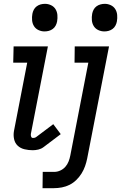

<svg xmlns="http://www.w3.org/2000/svg" viewBox="-20 -772 632 1002"><path d="M212 -608Q196 -608 181 -615Q166 -622 157.5 -635.5Q149 -649 147.5 -666Q146 -683 149 -700Q151 -711 156.5 -721.5Q162 -732 171.5 -739Q181 -746 192 -749Q203 -752 215 -752Q231 -752 246 -745Q261 -738 269.5 -724.5Q278 -711 279.5 -694Q281 -677 278 -660Q276 -649 270.5 -638.5Q265 -628 255.5 -621Q246 -614 235 -611Q224 -608 212 -608ZM151 12Q129 12 108 7Q87 2 72.5 -11.5Q58 -25 53.5 -46Q49 -67 53 -89L122 -445H49L51 -530H230L141 -73Q140 -66 142.5 -59Q145 -52 152 -52Q156 -52 160.5 -53Q165 -54 169 -57L258 -124L297 -72L207 -4Q195 5 180 8.5Q165 12 151 12ZM525 -608Q508 -608 493 -615Q478 -622 469.5 -635.5Q461 -649 459.5 -666Q458 -683 461 -700Q463 -711 468.5 -721.5Q474 -732 483.5 -739Q493 -746 504.5 -749Q516 -752 527 -752Q543 -752 558 -745Q573 -738 581.5 -724.5Q590 -711 591.5 -694Q593 -677 590 -660Q588 -649 582.5 -638.5Q577 -628 567.5 -621Q558 -614 547 -611Q536 -608 525 -608ZM202 210 203 125H264Q279 125 294.5 118Q310 111 321 98.5Q332 86 338 70.5Q344 55 347 39L441 -445H369L370 -530H549L435 55Q431 75 424 95Q417 115 405.5 133.5Q394 152 378 167.5Q362 183 343 192.5Q324 202 303 206Q282 210 262 210Z"/></svg>

Font: Lode Dark
Style: Bold Italic
Weight: 700
Italic angle: -11°
Monospace: yes
Designer: Belleve Invis
Foundry: Belleve Invis
Version: Version 29.2.0; ttfautohint (v1.8.3)